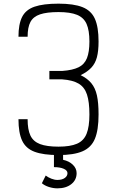

<svg xmlns="http://www.w3.org/2000/svg" viewBox="-20 -834 640 1050"><path d="M300 14Q217 14 169 -4Q121 -22 101 -65Q81 -108 81 -182H131Q131 -125 146.5 -92.5Q162 -60 199 -46Q236 -32 300 -32Q364 -32 401 -48Q438 -64 453.5 -102.5Q469 -141 469 -208Q469 -277 455.5 -317.5Q442 -358 409.5 -377Q377 -396 320 -400H250V-446H320Q377 -450 409.5 -466Q442 -482 455.5 -516Q469 -550 469 -607Q469 -668 453.5 -703Q438 -738 401 -753Q364 -768 300 -768Q236 -768 199 -755.5Q162 -743 146.5 -714Q131 -685 131 -633H81Q81 -702 101 -741.5Q121 -781 169 -797.5Q217 -814 300 -814Q383 -814 431 -795Q479 -776 499 -731Q519 -686 519 -607Q519 -555 510 -521Q501 -487 479.5 -464Q458 -441 421 -423Q458 -405 479.5 -379Q501 -353 510 -312.5Q519 -272 519 -208Q519 -123 499 -75Q479 -27 431 -6.5Q383 14 300 14ZM294 196Q271 196 247.5 188.5Q224 181 209 168L230 126Q243 136 260.5 143Q278 150 294 150Q319 150 334 139.5Q349 129 349 113Q349 98 328.5 89Q308 80 275 80V-5H325V40Q358 47 378.5 67Q399 87 399 113Q399 150 370 173Q341 196 294 196Z"/></svg>

Font: Victor Mono Thin
Style: Regular
Weight: 100
Monospace: yes
Designer: Rune Bjørnerås
Version: Version 1.561;gftools[0.9.30]